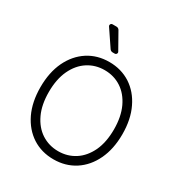

<svg xmlns="http://www.w3.org/2000/svg" viewBox="-220 -1115 1197 1277"><g transform="rotate(30 378.5 -477.0)"><path d="M215.2 -35.9Q144.5 -82 104 -165.8Q63.9 -250.4 63.9 -363.6Q63.9 -476.9 104 -561.4Q144.5 -645.2 215.6 -691.4Q286.6 -737.2 378.2 -737.2Q469.8 -737.2 541.2 -691.4Q612.6 -644.9 652.3 -561.4Q692.8 -478 692.8 -363.6Q692.8 -250 652.3 -165.8Q612.6 -82.4 541.2 -35.9Q469.8 9.9 378.2 9.9Q286.2 9.9 215.2 -35.9ZM160.5 -196.7Q193.2 -126.8 249.6 -89.8Q306.8 -52.6 378.2 -52.6Q449.6 -52.6 506.4 -89.5Q562.1 -125.4 595.9 -196Q628.2 -266 628.2 -363.6Q628.2 -460.9 595.5 -531.2Q562.5 -601.2 506.4 -637.8Q449.6 -674.7 378.2 -674.7Q307.2 -674.7 250.4 -637.8Q193.9 -601.2 160.9 -531.2Q128.2 -460.9 128.2 -363.6Q128.2 -265.6 160.5 -196.7ZM270.2 -964.5H300.8Q307.9 -964.5 313.9 -960.9Q320 -957.4 323.5 -951L393.8 -826.3Q396 -822.8 396 -818.5Q396 -812.1 391.5 -807.5Q387.1 -802.9 380.3 -802.9H364Q357.6 -802.9 351.7 -805.9Q345.9 -808.9 342.3 -814.3L257.5 -940Q254.6 -944.6 254.6 -948.9Q254.6 -955.3 259.1 -959.9Q263.5 -964.5 270.2 -964.5Z"/></g></svg>

Font: DeltaSans Light
Style: Regular
Weight: 300
Designer: Rasmus Andersson
Foundry: rsms
Version: Version 3.012